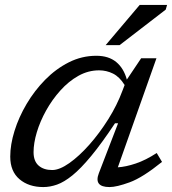

<svg xmlns="http://www.w3.org/2000/svg" viewBox="-20 -748 697 778"><path d="M380.5 -46 458.5 -248.5H446Q391.5 -166.5 349.2 -115.5Q307 -64.5 273.2 -37.2Q239.5 -10 211 0Q182.5 10 155.5 10Q96.5 10 59 -21.8Q21.5 -53.5 21.5 -113.5Q21.5 -162 38.8 -217.5Q56 -273 87.8 -326.8Q119.5 -380.5 163 -424.8Q206.5 -469 259 -495.5Q311.5 -522 370.5 -522Q420 -522 450.8 -496.8Q481.5 -471.5 494 -425.5L552 -512H614L457.5 -70Q490 -72 530.2 -85.5Q570.5 -99 615 -128L636.5 -92Q558 -28.5 505.2 -9.2Q452.5 10 424 10Q359 10 380.5 -46ZM116 -131.5Q116 -95 136.5 -77Q157 -59 191.5 -59Q221 -59 260.8 -87Q300.5 -115 341.8 -161.5Q383 -208 418.8 -265Q454.5 -322 476 -380L485 -403.5Q464.5 -436.5 438 -449.8Q411.5 -463 381.5 -463Q337.5 -463 297.8 -440.8Q258 -418.5 224.8 -381.5Q191.5 -344.5 167 -300.5Q142.5 -256.5 129.2 -212.2Q116 -168 116 -131.5ZM408 -565 546 -728H657L651.5 -709L464.5 -565Z"/></svg>

Font: Newsreader Caption
Style: Italic
Weight: 400
Italic angle: -17°
Designer: Hugues Gentile
Foundry: Production Type
Version: Version 1.001